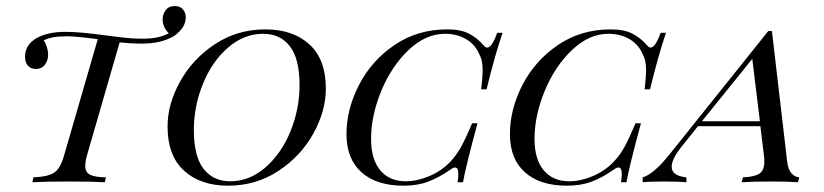

<svg xmlns="http://www.w3.org/2000/svg" viewBox="-20 -598 2705 630"><path d="M589.5 -540.3Q589.5 -508.1 552.4 -480.6Q529 -466.9 503.2 -460.9Q477.4 -454.8 441.1 -454.8Q410.5 -454.8 372.6 -458.9L266.9 -93.5Q259.7 -69.4 259.7 -53.2Q259.7 -33.1 275 -25Q290.3 -16.9 327.4 -16.1L324.2 0Q282.3 -2.4 204 -2.4Q125 -2.4 86.3 0L89.5 -16.1Q124.2 -17.7 142.7 -24.2Q161.3 -30.6 172.2 -46Q183.1 -61.3 191.9 -93.5L300.8 -469.4Q229.8 -479 199.2 -479Q147.6 -479 123.4 -465.3Q129.8 -456.5 133.9 -443.5Q137.9 -430.6 137.9 -418.5Q137.9 -400 127.4 -385.9Q116.9 -371.8 97.6 -371.8Q80.6 -371.8 71.4 -382.7Q62.1 -393.5 62.1 -412.1Q62.1 -453.2 104 -475Q138.7 -493.5 195.2 -493.5Q241.1 -493.5 323.4 -482.3Q353.2 -478.2 385.1 -474.6Q416.9 -471 444.4 -471Q474.2 -471 494.4 -475Q514.5 -479 533.9 -488.7Q513.7 -508.9 513.7 -533.9Q513.7 -551.6 523.8 -564.9Q533.9 -578.2 553.2 -578.2Q571 -578.2 580.2 -567.3Q589.5 -556.5 589.5 -540.3Z M529.8 -183.1Q529.8 -256.5 571 -330.6Q612.1 -404.8 685.5 -453.2Q758.9 -501.6 850.8 -501.6Q941.1 -501.6 995.2 -452.4Q1049.2 -403.2 1049.2 -307.3Q1049.2 -233.9 1008.1 -159.7Q966.9 -85.5 893.5 -37.1Q820.2 11.3 728.2 11.3Q637.9 11.3 583.9 -37.9Q529.8 -87.1 529.8 -183.1ZM616.1 -171.8Q616.1 -84.7 648 -44Q679.8 -3.2 735.5 -3.2Q799.2 -3.2 851.6 -49.2Q904 -95.2 933.5 -168.1Q962.9 -241.1 962.9 -318.5Q962.9 -405.6 931 -446.4Q899.2 -487.1 843.5 -487.1Q779.8 -487.1 727.4 -441.1Q675 -395.2 645.6 -322.2Q616.1 -249.2 616.1 -171.8Z M1116.9 -158.1Q1116.9 -239.5 1158.1 -319.4Q1199.2 -399.2 1274.6 -450.4Q1350 -501.6 1447.6 -501.6Q1491.9 -501.6 1519 -487.5Q1546 -473.4 1566.9 -449.2Q1573.4 -441.9 1578.2 -441.9Q1594.4 -441.9 1611.3 -490.3H1629Q1604 -417.7 1576.6 -304.8H1558.9Q1563.7 -346 1563.7 -366.9Q1563.7 -384.7 1560.9 -397.6Q1558.1 -410.5 1550.8 -424.2Q1536.3 -454.8 1506.9 -471Q1477.4 -487.1 1440.3 -487.1Q1376.6 -487.1 1320.6 -433.9Q1264.5 -380.6 1231 -299.6Q1197.6 -218.5 1197.6 -141.9Q1197.6 -75 1227.8 -39.1Q1258.1 -3.2 1311.3 -3.2Q1348.4 -3.2 1387.9 -19.8Q1427.4 -36.3 1456.5 -66.1Q1477.4 -87.9 1492.7 -115.7Q1508.1 -143.5 1529 -193.5H1546.8Q1508.9 -54 1499.2 0H1481.5Q1483.9 -16.9 1483.9 -27.4Q1483.9 -48.4 1473.4 -48.4Q1466.9 -48.4 1457.3 -41.1Q1420.2 -15.3 1385.1 -2Q1350 11.3 1304 11.3Q1215.3 11.3 1166.1 -32.7Q1116.9 -76.6 1116.9 -158.1Z M1653.2 -158.1Q1653.2 -239.5 1694.4 -319.4Q1735.5 -399.2 1810.9 -450.4Q1886.3 -501.6 1983.9 -501.6Q2028.2 -501.6 2055.2 -487.5Q2082.3 -473.4 2103.2 -449.2Q2109.7 -441.9 2114.5 -441.9Q2130.6 -441.9 2147.6 -490.3H2165.3Q2140.3 -417.7 2112.9 -304.8H2095.2Q2100 -346 2100 -366.9Q2100 -384.7 2097.2 -397.6Q2094.4 -410.5 2087.1 -424.2Q2072.6 -454.8 2043.1 -471Q2013.7 -487.1 1976.6 -487.1Q1912.9 -487.1 1856.9 -433.9Q1800.8 -380.6 1767.3 -299.6Q1733.9 -218.5 1733.9 -141.9Q1733.9 -75 1764.1 -39.1Q1794.4 -3.2 1847.6 -3.2Q1884.7 -3.2 1924.2 -19.8Q1963.7 -36.3 1992.7 -66.1Q2013.7 -87.9 2029 -115.7Q2044.4 -143.5 2065.3 -193.5H2083.1Q2045.2 -54 2035.5 0H2017.7Q2020.2 -16.9 2020.2 -27.4Q2020.2 -48.4 2009.7 -48.4Q2003.2 -48.4 1993.5 -41.1Q1956.5 -15.3 1921.4 -2Q1886.3 11.3 1840.3 11.3Q1751.6 11.3 1702.4 -32.7Q1653.2 -76.6 1653.2 -158.1Z M2602.4 -16.1 2598.4 0Q2566.1 -2.4 2510.5 -2.4Q2445.2 -2.4 2413.7 0L2417.7 -16.1Q2455.6 -17.7 2471.8 -28.2Q2487.9 -38.7 2487.9 -67.7Q2487.9 -78.2 2487.1 -83.9L2475 -183.9H2270.2L2215.3 -115.3Q2183.9 -75.8 2183.9 -50.8Q2183.9 -21 2232.3 -16.1V0Q2208.1 -2.4 2158.9 -2.4Q2109.7 -2.4 2088.7 0V-16.1Q2124.2 -25.8 2176.6 -91.1L2500.8 -496H2512.9L2562.9 -67.7Q2566.1 -41.1 2577.4 -29Q2588.7 -16.9 2602.4 -16.1ZM2473.4 -200 2448.4 -404.8 2283.1 -200Z"/></svg>

Font: Playfair Display SC
Style: Italic
Weight: 400
Italic angle: -14°
Designer: Claus Eggers Sørensen
Foundry: Claus Eggers Sørensen
Version: Version 1.202; ttfautohint (v1.6)